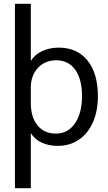

<svg xmlns="http://www.w3.org/2000/svg" viewBox="-20 -762 574 1016"><path d="M59 -742H143V-439Q162 -472 202 -491Q242 -510 291 -510Q388 -510 443 -442Q498 -374 498 -253Q498 -174 471.5 -114.5Q445 -55 397 -22.5Q349 10 285 10Q237 10 199.5 -8Q162 -26 143 -58V234H59ZM414 -254Q414 -343 378 -393Q342 -443 278 -443Q218 -443 180.5 -402.5Q143 -362 143 -298V-217Q143 -142 178.5 -98.5Q214 -55 276 -55Q339 -55 376.5 -109Q414 -163 414 -254Z"/></svg>

Font: Sarabun
Style: Regular
Weight: 400
Designer: Suppakit Chalermlarp | Katatrad Co.,Ltd.
Foundry: Cadson Demak Co.,Ltd.
Version: Version 1.000; ttfautohint (v1.6)